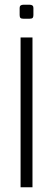

<svg xmlns="http://www.w3.org/2000/svg" viewBox="-20 -791 223 811"><path d="M121.1 -727.1Q121.1 -718.8 117.7 -715.3Q114.3 -711.9 105 -711.9H79.1Q69.8 -711.9 66.4 -715.3Q63 -718.8 63 -727.1V-757.8Q63 -771 79.1 -771H105Q121.1 -771 121.1 -757.8ZM66.9 -632.8H117.2V0H66.9Z"/></svg>

Font: Resagokr
Style: Light
Weight: 300
Designer: gluk
Foundry: gluk
Version: Version 0.95